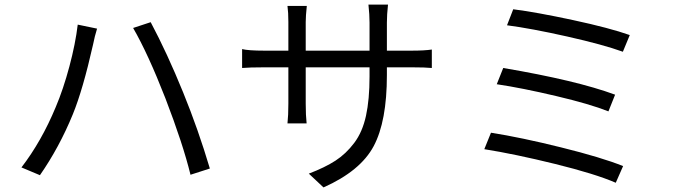

<svg xmlns="http://www.w3.org/2000/svg" viewBox="-20 -779 2970 843"><path d="M224.6 -308.6Q257.8 -386.7 284.7 -487.3Q311.5 -587.9 321.3 -670.9L406.2 -653.3Q395.5 -619.1 388.7 -584Q343.8 -384.8 299.8 -277.3Q240.2 -131.8 155.3 -9.8L74.2 -43.9Q162.1 -158.2 224.6 -308.6ZM564.5 -656.2 641.6 -681.6Q713.9 -545.9 784.2 -373Q850.6 -210 901.4 -39.1L816.4 -11.7Q783.2 -147.5 706.1 -347.7Q629.9 -543 564.5 -656.2Z M1678.7 -449.2Q1678.7 -246.1 1620.6 -137.2Q1562.5 -28.3 1400.4 43.9L1335.9 -16.6Q1407.2 -43.9 1453.1 -73.7Q1499 -103.5 1535.2 -151.4Q1571.3 -199.2 1586.9 -270.5Q1602.5 -341.8 1602.5 -443.4V-483.4H1322.3V-324.2Q1322.3 -272.5 1326.2 -237.3H1242.2Q1246.1 -272.5 1246.1 -324.2V-483.4H1140.6Q1075.2 -483.4 1043 -480.5V-563.5Q1070.3 -556.6 1140.6 -556.6H1246.1V-682.6Q1246.1 -724.6 1242.2 -752.9H1327.1Q1322.3 -709 1322.3 -682.6V-556.6H1602.5V-679.7Q1602.5 -714.8 1597.7 -758.8H1683.6Q1678.7 -714.8 1678.7 -679.7V-556.6H1787.1Q1843.8 -556.6 1876 -561.5V-480.5Q1846.7 -483.4 1788.1 -483.4H1678.7Z M2233.4 -738.3Q2334 -725.6 2495.6 -690.9Q2657.2 -656.2 2745.1 -625L2714.8 -551.8Q2628.9 -583 2470.2 -618.7Q2311.5 -654.3 2206.1 -668ZM2106.4 -124 2135.7 -196.3Q2266.6 -175.8 2443.8 -131.8Q2621.1 -87.9 2715.8 -49.8L2683.6 23.4Q2593.8 -15.6 2417.5 -59.1Q2241.2 -102.5 2106.4 -124ZM2161.1 -409.2 2189.5 -480.5Q2511.7 -425.8 2680.7 -363.3L2651.4 -290Q2570.3 -322.3 2421.4 -357.4Q2272.5 -392.6 2161.1 -409.2Z"/></svg>

Font: Min Sans
Style: Regular
Weight: 400
Designer: Jinseong-Kim, NotoSansCJK, Nunito
Foundry: Jinseong-Kim
Version: Version 1.400;Glyphs 3.1.2 (3151)